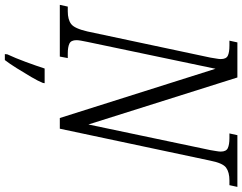

<svg xmlns="http://www.w3.org/2000/svg" viewBox="-140 -632 975 772"><g transform="rotate(90 347.0 -246.5)"><path d="M-19 0 -12 -32H7Q40 -32 58 -45.5Q76 -59 88 -111L193 -605Q195 -619 197 -629.5Q199 -640 199 -647Q199 -669 185.5 -675.5Q172 -682 145 -682H125L132 -714H273L462 -115L565 -605Q567 -618 569 -629Q571 -640 571 -647Q571 -669 557 -675.5Q543 -682 517 -682H498L505 -714H713L706 -682H687Q654 -682 635.5 -668.5Q617 -655 607 -603L479 0H436L238 -626L130 -111Q123 -79 123 -67Q123 -45 137 -38.5Q151 -32 176 -32H195L189 0ZM180 211Q195 179 210.5 137Q226 95 237 61H296L295 68Q288 86 271 115Q254 144 235.5 173.5Q217 203 203 221H179Z"/></g></svg>

Font: Noto Serif Condensed Light
Style: Italic
Weight: 300
Width: 3
Italic angle: -12°
Designer: Monotype Design Team
Foundry: Monotype Imaging Inc.
Version: Version 2.014; ttfautohint (v1.8.4.7-5d5b)